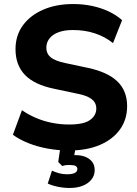

<svg xmlns="http://www.w3.org/2000/svg" viewBox="-20 -736 681 953"><path d="M323 11Q268 11 216.5 1.5Q165 -8 121 -25.5Q77 -43 44 -67L89 -189Q121 -167 158 -151Q195 -135 237 -126.5Q279 -118 323 -118Q396 -118 427 -140.5Q458 -163 458 -197Q458 -216 448.5 -230Q439 -244 417.5 -254.5Q396 -265 359 -272L246 -296Q150 -316 103.5 -364.5Q57 -413 57 -492Q57 -560 93.5 -610Q130 -660 194.5 -688Q259 -716 343 -716Q392 -716 437 -706.5Q482 -697 520 -679Q558 -661 586 -636L541 -522Q501 -554 451 -570.5Q401 -587 342 -587Q300 -587 270.5 -576Q241 -565 225.5 -545Q210 -525 210 -499Q210 -470 231 -452Q252 -434 304 -423L417 -399Q515 -378 563 -331.5Q611 -285 611 -209Q611 -143 575.5 -93.5Q540 -44 475.5 -16.5Q411 11 323 11ZM326 197Q296 197 267 191Q238 185 217 175L238 111Q255 119 273.5 124Q292 129 312 129Q338 129 351 122.5Q364 116 364 103Q364 93 355.5 88Q347 83 327 83Q318 83 309.5 83.5Q301 84 289 88L269 68L282 -20H358L345 56L308 42Q320 38 332 36Q344 34 354 34Q384 34 405 43Q426 52 438 68Q450 84 450 108Q450 135 434 155Q418 175 390.5 186Q363 197 326 197Z"/></svg>

Font: Nunito Sans 12pt ExtraLight 12pt ExtraBold
Style: Regular
Weight: 800
Version: Version 3.101;gftools[0.9.27]